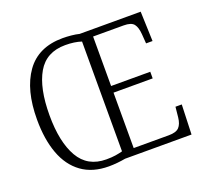

<svg xmlns="http://www.w3.org/2000/svg" viewBox="-125 -874 1104 1032"><g transform="rotate(-20 427.0 -357.5)"><path d="M330 9Q237 9 175 -36Q113 -81 82.5 -163.5Q52 -246 52 -359Q52 -529 121.5 -626.5Q191 -724 331 -724Q354 -724 379.5 -721.5Q405 -719 425 -714H774L780 -544H743L739 -598Q736 -638 721 -657Q706 -676 663 -676H488V-393H712V-355H488V-38H689Q731 -38 748 -56Q765 -74 769 -111L775 -170H811L805 0H425Q404 4 378.5 6.5Q353 9 330 9ZM330 -31Q361 -31 383 -34.5Q405 -38 423 -43V-671Q384 -684 331 -684Q222 -684 172.5 -598.5Q123 -513 123 -358Q123 -205 173 -118Q223 -31 330 -31Z"/></g></svg>

Font: Noto Serif Hebrew SemiCondensed Light
Style: Regular
Weight: 300
Width: 4
Designer: Monotype Design Team
Foundry: Monotype Imaging Inc.
Version: Version 2.004; ttfautohint (v1.8.4.7-5d5b)